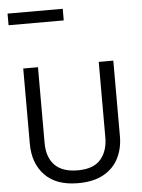

<svg xmlns="http://www.w3.org/2000/svg" viewBox="-67 -1106 864 1168"><g transform="rotate(-5 365.5 -522.5)"><path d="M640 -252Q640 -178 610 -118.5Q580 -59 518.5 -24.5Q457 10 362 10Q229 10 159.5 -62.5Q90 -135 90 -254V-714H180V-251Q180 -164 226.5 -116Q273 -68 367 -68Q464 -68 507.5 -119.5Q551 -171 551 -252V-714H640ZM24 -984V-1055H361V-984Z"/></g></svg>

Font: Noto Sans Tifinagh SIL
Style: Regular
Weight: 400
Designer: JamraPatel
Foundry: JamraPatel LLC
Version: Version 2.006; ttfautohint (v1.8.4.7-5d5b)